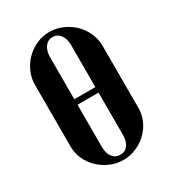

<svg xmlns="http://www.w3.org/2000/svg" viewBox="-133 -579 597 664"><g transform="rotate(-30 165.5 -247.0)"><path d="M165 -503Q192 -503 217 -492Q242 -481 260.5 -463Q279 -445 290 -420.5Q301 -396 301 -369V-122Q301 -95 290.5 -71.5Q280 -48 261.5 -30Q243 -12 218.5 -1.5Q194 9 167 9Q140 9 115.5 -1.5Q91 -12 72 -30Q53 -48 42 -72Q31 -96 31 -122V-369Q31 -396 42 -420.5Q53 -445 71 -463Q89 -481 113.5 -492Q138 -503 165 -503ZM166 -482Q147 -482 135.5 -466.5Q124 -451 124 -425V-258H208V-425Q208 -451 196.5 -466.5Q185 -482 166 -482ZM124 -236V-67Q124 -42 135.5 -27Q147 -12 167 -12Q186 -12 197 -27Q208 -42 208 -67V-236Z"/></g></svg>

Font: Moniqa Narrow Heading
Style: Bold
Weight: 700
Width: 4
Designer: Rajesh Rajput
Foundry: Rajesh Rajput
Version: Version 1.000